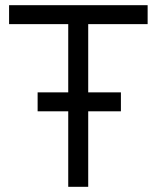

<svg xmlns="http://www.w3.org/2000/svg" viewBox="-20 -720 610 740"><path d="M125 -364H446V-291H125ZM243 -700H320V0H243ZM15 -700H549V-627H15Z"/></svg>

Font: Haskoy
Style: Regular
Weight: 400
Designer: Ertekin Erdin
Foundry: Ertekin Erdin
Version: Version 1.500